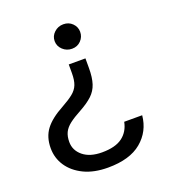

<svg xmlns="http://www.w3.org/2000/svg" viewBox="-122 -716 742 833"><g transform="rotate(-20 249.0 -299.5)"><path d="M304.5 -453V-408Q304.5 -364.5 295.2 -336.2Q286 -308 264.5 -287.8Q243 -267.5 205.5 -247Q172 -229 152 -213.5Q132 -198 123.2 -179.8Q114.5 -161.5 114.5 -136Q114.5 -97 146.2 -71Q178 -45 233.5 -45Q295 -45 327.5 -69.2Q360 -93.5 368.5 -137H451.5Q444.5 -64.5 390.2 -19.2Q336 26 235.5 26Q171 26 125 3.8Q79 -18.5 54.2 -55.5Q29.5 -92.5 29.5 -138Q29.5 -189.5 55.8 -224.2Q82 -259 139.5 -290Q173 -308.5 192.2 -324Q211.5 -339.5 219.5 -359.8Q227.5 -380 227.5 -413V-453ZM264.5 -625Q289.5 -625 306 -608.5Q322.5 -592 322.5 -569.5Q322.5 -546 306.2 -529Q290 -512 265 -512Q240 -512 222.2 -528.8Q204.5 -545.5 204.5 -569Q204.5 -592 222.2 -608.5Q240 -625 264.5 -625Z"/></g></svg>

Font: Karla ExtraLight
Style: Regular
Weight: 400
Version: Version 2.001